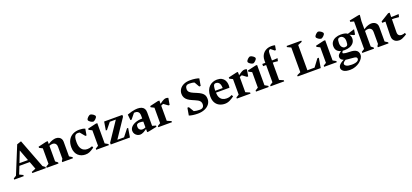

<svg xmlns="http://www.w3.org/2000/svg" viewBox="47 -2056 7783 3624"><g transform="rotate(-20 3938.5 -243.5)"><path d="M-5.7 0V-23.7L50.4 -58L275 -607.1L361.9 -635.7L582.7 -58L629.9 -23.7V0H356.4V-23.7L440.4 -58L382.5 -211H175L114.4 -57.6L186 -23.7V0ZM193.4 -258.1H364.5L280.6 -481.3Z M645.9 0V-22.9L704 -58.7V-370.1L639.1 -402.9V-426.6L805.9 -465.6H836.9V-407.2Q888.1 -441.5 929.1 -453.6Q970.1 -465.6 993.7 -465.6Q1030.4 -465.6 1057.7 -452.1Q1085.1 -438.5 1100.5 -413.2Q1115.9 -387.9 1115.9 -351.6V-58.7L1174 -22.9V0H959.1V-22.9L983 -58.7V-297.1Q983 -330.3 971.8 -349.9Q960.5 -369.6 942.3 -378.5Q924 -387.4 902.9 -387.4Q886.9 -387.4 869.4 -383.5Q851.9 -379.6 836.9 -372.1V-58.7L883.9 -22.9V0Z M1420.8 15.6Q1381.9 15.6 1345.4 2.9Q1309 -9.8 1279.6 -36.1Q1250.3 -62.5 1232.8 -104.3Q1215.3 -146 1215.3 -204.1Q1215.3 -291.4 1247.5 -349.1Q1279.8 -406.7 1336.8 -436.2Q1393.9 -465.6 1468.7 -465.6Q1501.6 -465.6 1530.3 -460.9Q1559 -456.1 1583.7 -445.1L1561.9 -316.1H1538.6L1458.6 -412.5Q1454.1 -413.9 1440.9 -415Q1427.8 -416.1 1418.6 -416.1Q1396.4 -416.1 1378.5 -403.7Q1360.6 -391.2 1350.7 -358.9Q1340.7 -326.5 1340.7 -265Q1340.7 -191.1 1362 -148.2Q1383.2 -105.4 1417.7 -87.2Q1452.1 -69.1 1489.7 -69.1Q1513.9 -69.1 1537.7 -73.5Q1561.5 -77.9 1590.5 -89.6L1602.6 -57.6Q1570.4 -35.5 1546.4 -21.2Q1522.5 -6.9 1503.2 1.1Q1483.9 9.1 1464.2 12.4Q1444.5 15.6 1420.8 15.6Z M1640.9 0V-22.9L1699 -58.7V-370.1L1634.1 -402.9V-426.6L1800.9 -465.6H1831.9V-58.7L1895.7 -22.9V0ZM1770.9 -517.9Q1760.5 -517.9 1745.4 -524.1Q1730.4 -530.3 1716 -540.2Q1701.6 -550.1 1691.8 -561.8Q1681.9 -573.5 1681.9 -584.3Q1681.9 -595 1690.1 -608.5Q1698.4 -622 1711.3 -634.4Q1724.3 -646.7 1738 -654.9Q1751.7 -663 1762.1 -663Q1772.1 -663 1787.2 -656.8Q1802.2 -650.6 1816.8 -640.4Q1831.4 -630.1 1841.2 -618.4Q1851.1 -606.8 1851.1 -595.4Q1851.1 -584.6 1842.4 -571.4Q1833.6 -558.3 1820.7 -545.9Q1807.7 -533.5 1794 -525.7Q1780.2 -517.9 1770.9 -517.9Z M1933.1 0V-34.9L2184 -409.1H2062.9L1959.3 -280.1H1936.4L1964.3 -450H2330V-413.1L2080.6 -40.9H2215.3L2325.9 -182H2348.7L2318.9 0Z M2519.4 15.6Q2490.4 15.6 2463.3 0.6Q2436.3 -14.5 2419.1 -41Q2402 -67.5 2402 -101.9Q2402 -143 2432.4 -177.7Q2462.8 -212.4 2520.2 -234.6Q2577.6 -256.9 2658.9 -257.9V-314.1Q2658.9 -347.4 2649.1 -368.9Q2639.4 -390.4 2620.2 -401.6Q2601.1 -412.9 2571.6 -412.9Q2566.2 -412.9 2559.5 -412.4Q2552.7 -411.9 2548.9 -410.9L2463 -305.4H2439.8L2428.4 -419.7Q2475.2 -437.4 2514.9 -447.4Q2554.5 -457.5 2585.1 -461.6Q2615.7 -465.6 2634.6 -465.6Q2685.4 -465.6 2719.2 -451.1Q2753 -436.6 2770.1 -407.6Q2787.1 -378.5 2787.1 -333.4V-63.9L2858.1 -43.2V-19.3L2689.9 15.6H2658.9V-46.4Q2622.6 -20 2596.5 -6.4Q2570.4 7.1 2552.2 11.4Q2534 15.6 2519.4 15.6ZM2595.6 -63.1Q2611.6 -63.1 2627.1 -67Q2642.5 -70.9 2658.9 -79.4V-195.7Q2644.6 -199.6 2626.2 -202.2Q2607.9 -204.9 2584.9 -204.9Q2552.5 -204.9 2535.7 -190.8Q2518.9 -176.7 2518.9 -140Q2518.9 -107 2539.7 -85.1Q2560.5 -63.1 2595.6 -63.1Z M2887.9 0V-22.9L2946 -58.7V-370.1L2881.1 -402.9V-426.6L3047.9 -465.6H3078.9V-399Q3126.2 -435.4 3156.1 -450.5Q3186 -465.6 3208 -465.6Q3237 -465.6 3256 -455.6L3232.6 -320.4H3208.7L3125.7 -381Q3117.6 -379.3 3104.2 -374.7Q3090.9 -370.1 3078.9 -362.1V-58.7L3162.7 -22.9V0Z M3680.1 15.6Q3630.1 15.6 3583.3 9.1Q3536.4 2.6 3504.4 -9.4L3530.1 -157.6H3559.5L3621 -55.7Q3648.4 -47.6 3677.6 -44.4Q3706.7 -41.2 3738.9 -40.9Q3765.6 -40.9 3784.8 -49.7Q3803.9 -58.5 3814 -76.7Q3824.1 -95 3824.1 -122.4Q3824.1 -161.9 3800.4 -188.3Q3776.6 -214.8 3714.4 -240.1L3659.4 -264Q3616.1 -282.3 3583.1 -306.3Q3550.1 -330.3 3531.8 -363.4Q3513.4 -396.6 3513.4 -440.1Q3513.4 -493 3542 -535.3Q3570.6 -577.6 3624.4 -602.6Q3678.3 -627.6 3754 -627.6Q3809.8 -627.6 3856.6 -620.1Q3903.4 -612.6 3930.9 -601.6L3906.1 -457.4H3876.7L3819.6 -557.3Q3796.7 -566 3768.4 -569.5Q3740 -573 3712.1 -573Q3674.5 -573 3654.7 -552.6Q3634.9 -532.3 3634.9 -493.1Q3634.9 -452.5 3660.4 -428.1Q3685.9 -403.7 3733.9 -383.7L3788.9 -360.7Q3846.6 -337.5 3881.1 -312.9Q3915.6 -288.4 3930.7 -257.9Q3945.7 -227.4 3945.7 -184.1Q3945.7 -123.1 3910.8 -78.4Q3875.9 -33.6 3816.1 -9Q3756.2 15.6 3680.1 15.6Z M4224.4 15.6Q4164.9 15.6 4115.7 -8.3Q4066.5 -32.3 4037.4 -82.3Q4008.4 -132.4 4008.4 -211.1Q4008.4 -277.2 4026.8 -325.1Q4045.3 -372.9 4077.1 -404Q4109 -435.1 4149.4 -450.4Q4189.9 -465.6 4233.9 -465.6Q4291.5 -465.6 4328.3 -444.9Q4365.1 -424.1 4383.9 -390.8Q4402.7 -357.5 4407.3 -317.8Q4411.9 -278.1 4405 -239.9H4133.4Q4135.7 -176.4 4156.8 -138.8Q4177.9 -101.2 4211.9 -85.1Q4246 -68.9 4285.7 -68.9Q4319.2 -68.9 4344.2 -75.7Q4369.1 -82.5 4396.4 -97L4414.9 -65Q4373.2 -32.6 4324.6 -8.5Q4276 15.6 4224.4 15.6ZM4133.1 -278.3H4283Q4283 -325.5 4271.3 -354.6Q4259.6 -383.6 4239.3 -397.3Q4219 -411 4191.1 -411Q4171.9 -411 4159.4 -400.9Q4147 -390.8 4140.8 -362.4Q4134.6 -334 4133.1 -278.3Z M4465.9 0V-22.9L4524 -58.7V-370.1L4459.1 -402.9V-426.6L4625.9 -465.6H4656.9V-399Q4704.2 -435.4 4734.1 -450.5Q4764 -465.6 4786 -465.6Q4815 -465.6 4834 -455.6L4810.6 -320.4H4786.7L4703.7 -381Q4695.6 -379.3 4682.2 -374.7Q4668.9 -370.1 4656.9 -362.1V-58.7L4740.7 -22.9V0Z M4850.9 0V-22.9L4909 -58.7V-370.1L4844.1 -402.9V-426.6L5010.9 -465.6H5041.9V-58.7L5105.7 -22.9V0ZM4980.9 -517.9Q4970.5 -517.9 4955.4 -524.1Q4940.4 -530.3 4926 -540.2Q4911.6 -550.1 4901.8 -561.8Q4891.9 -573.5 4891.9 -584.3Q4891.9 -595 4900.1 -608.5Q4908.4 -622 4921.3 -634.4Q4934.3 -646.7 4948 -654.9Q4961.7 -663 4972.1 -663Q4982.1 -663 4997.2 -656.8Q5012.2 -650.6 5026.8 -640.4Q5041.4 -630.1 5051.2 -618.4Q5061.1 -606.8 5061.1 -595.4Q5061.1 -584.6 5052.4 -571.4Q5043.6 -558.3 5030.7 -545.9Q5017.7 -533.5 5004 -525.7Q4990.2 -517.9 4980.9 -517.9Z M5143.9 0V-22.9L5202 -58.7V-406H5141V-450H5202V-497.6Q5202 -544.4 5217.1 -583.1Q5232.3 -621.8 5260.6 -649.8Q5288.9 -677.9 5328 -693.3Q5367.1 -708.7 5415.1 -708.7Q5432.1 -708.7 5453.1 -706.7Q5474 -704.7 5488 -699.7L5471.9 -608.3H5448.5L5380.6 -662.4Q5360 -662.4 5347.4 -643.9Q5334.9 -625.5 5334.9 -571.7V-450H5362.9L5449 -455L5435.6 -398L5362.9 -406H5334.9V-58.7L5416.9 -22.9V0Z M5687.9 0V-23.7L5761.9 -58V-554L5687.9 -589.3V-612H5983.5V-588.3L5900.1 -554V-47.1H6044.1L6154.9 -195.9H6183.9L6151 0Z M6218.9 0V-22.9L6277 -58.7V-370.1L6212.1 -402.9V-426.6L6378.9 -465.6H6409.9V-58.7L6473.7 -22.9V0ZM6348.9 -517.9Q6338.5 -517.9 6323.4 -524.1Q6308.4 -530.3 6294 -540.2Q6279.6 -550.1 6269.8 -561.8Q6259.9 -573.5 6259.9 -584.3Q6259.9 -595 6268.1 -608.5Q6276.4 -622 6289.3 -634.4Q6302.3 -646.7 6316 -654.9Q6329.7 -663 6340.1 -663Q6350.1 -663 6365.2 -656.8Q6380.2 -650.6 6394.8 -640.4Q6409.4 -630.1 6419.2 -618.4Q6429.1 -606.8 6429.1 -595.4Q6429.1 -584.6 6420.4 -571.4Q6411.6 -558.3 6398.7 -545.9Q6385.7 -533.5 6372 -525.7Q6358.2 -517.9 6348.9 -517.9Z M6665.6 222.1Q6575.8 222.1 6535 193.2Q6494.3 164.4 6494.3 124.9Q6494.3 102.6 6506.6 81.8Q6519 61 6544.9 40.8Q6570.9 20.6 6611.5 1.2Q6575.9 -12.3 6561.5 -32.1Q6547.1 -51.9 6547.1 -77Q6547.1 -103 6564 -122.7Q6580.9 -142.4 6620.1 -171.9Q6587.4 -179.8 6563.3 -196.8Q6539.3 -213.9 6526.6 -241Q6514 -268.1 6514 -304.9Q6514 -356 6541.3 -392.2Q6568.5 -428.4 6615.4 -447.1Q6662.4 -465.9 6721.9 -465.9Q6768.2 -465.9 6800.7 -457.6Q6833.2 -449.2 6853.7 -432.6L6993.1 -474.1L6975.4 -371H6951.5L6874.4 -405.8Q6887.9 -389.9 6895 -368.2Q6902.1 -346.5 6902.1 -321.6Q6902.1 -272.5 6875 -237.3Q6847.9 -202 6801.3 -182.9Q6754.7 -163.9 6694.9 -163.9Q6684.5 -163.9 6674.2 -164.5Q6664 -165.1 6654.5 -165.8Q6644.8 -155.4 6639.5 -146.6Q6634.3 -137.7 6634.3 -131Q6634.3 -120 6647.7 -114.7Q6661.1 -109.4 6694.4 -104.6L6814 -98.4Q6856.9 -93.6 6885.3 -79.4Q6913.7 -65.2 6928.2 -40.5Q6942.6 -15.7 6942.6 21Q6942.6 56.5 6919.7 92.2Q6896.9 127.9 6858.1 157.1Q6819.4 186.2 6769.5 204.2Q6719.6 222.1 6665.6 222.1ZM6725.6 140.4Q6765.6 140.4 6797.7 133.2Q6829.7 126 6848.9 110.6Q6868 95.2 6868 71.9Q6868 56 6857.4 45.7Q6846.9 35.4 6818.2 31Q6790.1 27.9 6757.6 25Q6725.1 22.1 6693.3 19.6Q6680.6 18.2 6669.3 16.9Q6657.9 15.5 6647.1 13.2Q6620.6 26.7 6603.9 43.7Q6587.1 60.6 6587.1 77.8Q6587.1 102.6 6620.1 121.5Q6653.1 140.4 6725.6 140.4ZM6715.9 -213.7Q6749.9 -213.7 6764.9 -232.2Q6780 -250.7 6780 -311Q6780 -366.6 6755.2 -395Q6730.4 -423.4 6697.7 -423.4Q6663.4 -423.4 6649.2 -403.4Q6635.1 -383.4 6635.1 -324.4Q6635.1 -268.5 6660 -241.1Q6684.9 -213.7 6715.9 -213.7Z M6984.9 0V-22.9L7043 -58.7V-611.1L6972 -629.9V-656L7157 -693H7188L7175.9 -570.4V-407.2Q7227.1 -441.5 7268.1 -453.6Q7309.1 -465.6 7332.7 -465.6Q7369.4 -465.6 7396.7 -452.1Q7424.1 -438.5 7439.5 -413.2Q7454.9 -387.9 7454.9 -351.6V-58.7L7513 -22.9V0H7298.1V-22.9L7322 -58.7V-297.1Q7322 -330.3 7310.8 -349.9Q7299.5 -369.6 7281.3 -378.5Q7263 -387.4 7241.9 -387.4Q7225.9 -387.4 7208.4 -383.5Q7190.9 -379.6 7175.9 -372.1V-58.7L7222.1 -22.9V0Z M7726.9 15.6Q7688.3 15.6 7657 0.6Q7625.8 -14.4 7608.4 -46.1Q7591.1 -77.9 7592.4 -126.6L7598.9 -406H7532.1V-434.1L7699.6 -537H7731.1L7729.5 -450H7773.6L7881.6 -455L7868 -398L7773.6 -406H7728.9L7724.9 -149.7Q7723.9 -104.5 7745.4 -84.7Q7767 -64.9 7799.9 -64.9Q7822.2 -64.9 7838.9 -69.7Q7855.6 -74.6 7869.9 -80.1L7883 -49.1Q7863.7 -36.7 7837.9 -21.4Q7812.1 -6.1 7783.6 4.8Q7755 15.6 7726.9 15.6Z"/></g></svg>

Font: Ancizar Serif Light
Style: Regular
Weight: 300
Designer: Cesar Puertas, Viviana Monsalve, Julian Moncada, Julian Prieto, Jose Castro, Felipe Aragon, Mariel Hernandez, Sara Alarc
Version: Version 8.100